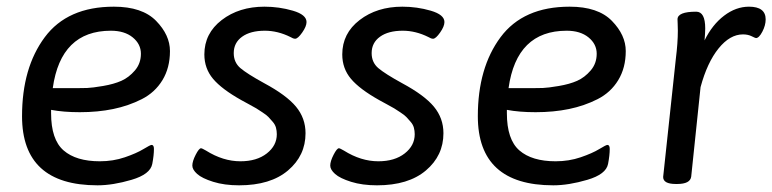

<svg xmlns="http://www.w3.org/2000/svg" viewBox="-20 -549 2313 575"><path d="M219 -213Q170 -213 133 -220V-210Q133 -131 170.5 -98.5Q208 -66 279 -66Q319 -66 354 -78Q389 -90 409.5 -102.5Q430 -115 434 -115Q441 -115 441 -103Q441 -84 436 -58Q430 -27 374 -10.5Q318 6 272 6Q46 6 46 -201Q46 -346 114 -437.5Q182 -529 321 -529Q406 -529 447.5 -486.5Q489 -444 489 -396Q489 -346 466.5 -309Q444 -272 404.5 -252Q365 -232 319 -222.5Q273 -213 219 -213ZM312 -457Q162 -457 138 -285H209Q226 -285 241 -285.5Q256 -286 288.5 -291.5Q321 -297 343.5 -307Q366 -317 384 -338Q402 -359 402 -388Q402 -417 377.5 -437Q353 -457 312 -457Z M772 -529Q816 -529 857 -517Q898 -505 898 -483Q898 -470 885 -451.5Q872 -433 864 -433Q858 -433 850 -438Q812 -457 773 -457Q730 -457 705 -439Q680 -421 680 -390Q680 -362 700 -345Q720 -328 771 -300Q838 -264 866.5 -229.5Q895 -195 895 -150Q895 -83 842.5 -38.5Q790 6 696 6Q652 6 618.5 -4.5Q585 -15 570.5 -28Q556 -41 556 -53Q556 -66 566 -85.5Q576 -105 582 -105Q585 -105 597 -98Q648 -66 700 -66Q749 -66 779 -89.5Q809 -113 809 -147Q809 -157 806.5 -166.5Q804 -176 796.5 -184.5Q789 -193 784 -198.5Q779 -204 766 -212.5Q753 -221 747.5 -224.5Q742 -228 725 -237Q708 -246 703 -249Q644 -282 618 -313Q592 -344 592 -386Q592 -449 644 -489Q696 -529 772 -529Z M1185 -529Q1229 -529 1270 -517Q1311 -505 1311 -483Q1311 -470 1298 -451.5Q1285 -433 1277 -433Q1271 -433 1263 -438Q1225 -457 1186 -457Q1143 -457 1118 -439Q1093 -421 1093 -390Q1093 -362 1113 -345Q1133 -328 1184 -300Q1251 -264 1279.5 -229.5Q1308 -195 1308 -150Q1308 -83 1255.5 -38.5Q1203 6 1109 6Q1065 6 1031.5 -4.5Q998 -15 983.5 -28Q969 -41 969 -53Q969 -66 979 -85.5Q989 -105 995 -105Q998 -105 1010 -98Q1061 -66 1113 -66Q1162 -66 1192 -89.5Q1222 -113 1222 -147Q1222 -157 1219.5 -166.5Q1217 -176 1209.5 -184.5Q1202 -193 1197 -198.5Q1192 -204 1179 -212.5Q1166 -221 1160.5 -224.5Q1155 -228 1138 -237Q1121 -246 1116 -249Q1057 -282 1031 -313Q1005 -344 1005 -386Q1005 -449 1057 -489Q1109 -529 1185 -529Z M1584 -213Q1535 -213 1498 -220V-210Q1498 -131 1535.5 -98.5Q1573 -66 1644 -66Q1684 -66 1719 -78Q1754 -90 1774.5 -102.5Q1795 -115 1799 -115Q1806 -115 1806 -103Q1806 -84 1801 -58Q1795 -27 1739 -10.5Q1683 6 1637 6Q1411 6 1411 -201Q1411 -346 1479 -437.5Q1547 -529 1686 -529Q1771 -529 1812.5 -486.5Q1854 -444 1854 -396Q1854 -346 1831.5 -309Q1809 -272 1769.5 -252Q1730 -232 1684 -222.5Q1638 -213 1584 -213ZM1677 -457Q1527 -457 1503 -285H1574Q1591 -285 1606 -285.5Q1621 -286 1653.5 -291.5Q1686 -297 1708.5 -307Q1731 -317 1749 -338Q1767 -359 1767 -388Q1767 -417 1742.5 -437Q1718 -457 1677 -457Z M2223 -529Q2273 -529 2273 -491Q2273 -473 2263 -454Q2253 -435 2244 -435Q2242 -435 2231 -440.5Q2220 -446 2205 -446Q2166 -446 2132 -404Q2098 -362 2078 -288L2050 -20Q2047 2 2008 2H2004Q1966 2 1966 -19L2004 -373Q2010 -421 2010 -457Q2010 -467 2009.5 -477.5Q2009 -488 2009 -491Q2009 -514 2065 -514Q2092 -514 2092 -464Q2092 -452 2090 -428Q2113 -475 2148.5 -502Q2184 -529 2223 -529Z"/></svg>

Font: Asap
Style: Italic
Weight: 400
Italic angle: -6°
Designer: Pablo Cosgaya
Foundry: Pablo Cosgaya
Version: Version 1.007;PS 001.007;hotconv 1.0.70;makeotf.lib2.5.58329